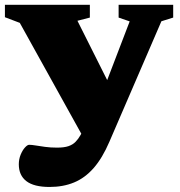

<svg xmlns="http://www.w3.org/2000/svg" viewBox="-23 -520 732 781"><path d="M461 -98.5 328.5 61.5 57.5 -427 -3 -450V-500.5H342.5V-448.5L292 -435.5ZM178.5 240.5Q115 240.5 84.2 216.8Q53.5 193 53.5 148.5Q53.5 127.5 61 109.2Q68.5 91 78.5 80Q88.5 69 95.5 69Q106 69 122.5 71.8Q139 74.5 160.8 77.5Q182.5 80.5 209 80.5Q238 80.5 255.5 74.5Q273 68.5 284.2 57Q295.5 45.5 304.5 29.5L332 -20.5L367 -74L504.5 -433L459.5 -448.5V-500.5H681.5V-448.5L633.5 -433.5L422 56.5Q393.5 123 358 163.5Q322.5 204 278.2 222.2Q234 240.5 178.5 240.5Z"/></svg>

Font: Newsreader 9pt ExtraBold
Style: Regular
Weight: 800
Designer: Hugues Gentile
Foundry: Production Type
Version: Version 1.003